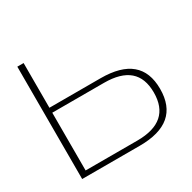

<svg xmlns="http://www.w3.org/2000/svg" viewBox="-119 -620 741 740"><g transform="rotate(-30 252.0 -250.0)"><path d="M45 0H301C420 0 479 -50 479 -151C479 -251 420 -301 301 -301H73V-500H45ZM73 -22V-279H303C402 -279 451 -237 451 -151C451 -65 402 -22 303 -22Z"/></g></svg>

Font: LT Wave Thin
Style: Regular
Weight: 100
Designer: Daniel Lyons
Version: Version 2.5 (Glyphs App)